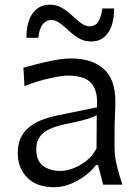

<svg xmlns="http://www.w3.org/2000/svg" viewBox="-20 -781 586 812"><path d="M209 10.7Q134.8 10.7 95 -30Q55.2 -70.8 55.2 -133.3Q55.2 -175.8 71 -204.1Q86.9 -232.4 112.3 -250Q137.7 -267.6 166.3 -277.3Q194.8 -287.1 220.2 -292.5L390.6 -327.1Q393.1 -384.3 377 -413.1Q360.8 -441.9 332 -451.7Q303.2 -461.4 266.1 -461.4Q244.6 -461.4 192.4 -450.4Q140.1 -439.5 83.5 -416.5L79.1 -494.6Q103.5 -501.5 138.2 -510.5Q172.9 -519.5 210.9 -526.6Q249 -533.7 282.7 -533.7Q367.7 -533.7 417.7 -490.5Q467.8 -447.3 467.8 -351.1Q467.8 -327.6 466.1 -291.5Q464.4 -255.4 464.4 -222.2V-157.7Q464.4 -123.5 473.4 -84.2Q482.4 -44.9 497.6 0H416.5L394.5 -83H386.2Q354.5 -42.5 305.7 -15.9Q256.8 10.7 209 10.7ZM236.3 -58.1Q258.8 -58.1 287.6 -68.4Q316.4 -78.6 343.5 -99.6Q370.6 -120.6 388.2 -152.8L389.2 -293.9Q380.9 -289.6 366.9 -283.9Q353 -278.3 326.2 -271.5Q299.3 -264.6 251.5 -254.9Q220.2 -248.5 193.1 -236.8Q166 -225.1 149.7 -204.3Q133.3 -183.6 133.3 -149.9Q133.3 -100.6 162.6 -79.3Q191.9 -58.1 236.3 -58.1ZM365.7 -605.5Q336.4 -605.5 314 -618.9Q291.5 -632.3 272.5 -650.1Q253.4 -668 235.1 -681.9Q216.8 -695.8 196.3 -696.8Q149.4 -693.8 142.1 -621.1H91.8Q91.8 -689 118.4 -725.1Q145 -761.2 190.9 -761.2Q219.7 -761.2 242.2 -747.8Q264.6 -734.4 283.7 -716.3Q302.7 -698.2 321 -684.3Q339.4 -670.4 359.4 -669.4Q383.8 -670.9 395.8 -689.5Q407.7 -708 412.6 -745.1H462.4Q462.4 -677.2 436.5 -641.4Q410.6 -605.5 365.7 -605.5Z"/></svg>

Font: Pinar DS3-Regular
Style: Regular
Weight: 400
Designer: Amin Abedi
Version: Version 2.000